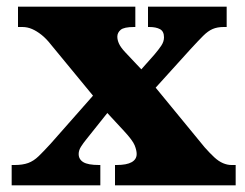

<svg xmlns="http://www.w3.org/2000/svg" viewBox="-20 -556 736 576"><path d="M15 0V-61H24Q48 -61 64.5 -67Q81 -73 96 -87.5Q111 -102 132 -125L259 -269L133 -422Q119 -440 104.5 -451.5Q90 -463 76 -469Q62 -475 47 -475H34V-536H386V-475H382Q352 -475 342 -466.5Q332 -458 332 -446Q332 -436 337 -425Q342 -414 355 -400L404 -348L443 -392Q455 -406 463.5 -418.5Q472 -431 472 -444Q472 -462 460 -468.5Q448 -475 428 -475H424V-536H660V-475H651Q632 -475 618 -469Q604 -463 589.5 -448.5Q575 -434 552 -409L447 -293L594 -114Q610 -96 623 -84Q636 -72 649 -66.5Q662 -61 674 -61H687V0H325V-61H330Q360 -61 375 -69.5Q390 -78 390 -94Q390 -105 384 -120Q378 -135 352 -163L302 -217L239 -138Q230 -127 223 -116Q216 -105 216 -94Q216 -78 230 -69.5Q244 -61 277 -61H281V0Z"/></svg>

Font: Noto Serif Hebrew Black
Style: Regular
Weight: 900
Version: Version 2.003